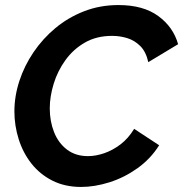

<svg xmlns="http://www.w3.org/2000/svg" viewBox="-20 -734 725 760"><path d="M301 6Q237 6 187.5 -19Q138 -44 104.5 -86.5Q71 -129 54 -183Q37 -237 37 -293Q37 -353 56.5 -413Q76 -473 112.5 -527Q149 -581 199.5 -623Q250 -665 313 -689.5Q376 -714 449 -714Q547 -714 606.5 -670.5Q666 -627 685 -559L567 -488Q558 -529 535.5 -551.5Q513 -574 484 -583Q455 -592 424 -592Q362 -592 316 -565.5Q270 -539 239 -496Q208 -453 192.5 -402.5Q177 -352 177 -305Q177 -254 194 -211Q211 -168 245 -142Q279 -116 328 -116Q359 -116 392.5 -127.5Q426 -139 457 -162.5Q488 -186 511 -224L610 -159Q576 -105 524 -68Q472 -31 413.5 -12.5Q355 6 301 6Z"/></svg>

Font: Raleway Thin
Style: Bold Italic
Weight: 700
Italic angle: -12°
Version: Version 4.026